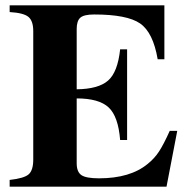

<svg xmlns="http://www.w3.org/2000/svg" viewBox="-20 -696 707 716"><path d="M593 -676V-475H568Q551 -575 502.5 -608.5Q454 -642 331 -642Q293 -642 279.5 -630Q266 -618 266 -588V-363Q347 -364 383 -395.5Q419 -427 428 -512H454V-174H428Q421 -262 385 -295.5Q349 -329 266 -329V-87Q266 -55 283.5 -43Q301 -31 349 -31Q466 -31 531 -85Q556 -105 573 -131Q590 -157 613 -208H641L601 0H16V-25Q70 -31 87 -46Q104 -61 104 -101V-580Q104 -618 86 -633Q68 -648 16 -651V-676Z"/></svg>

Font: STIX MathJax Main
Style: Bold
Weight: 700
Designer: MicroPress Inc., with final additions and corrections provided by Coen Hoffman, Elsevier (retired)
Version: Version 1.1.1